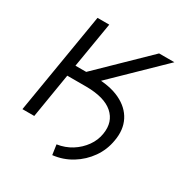

<svg xmlns="http://www.w3.org/2000/svg" viewBox="-157 -664 855 899"><g transform="rotate(30 270.5 -214.5)"><path d="M105.5 -240.7 114.7 -300.3H237.8Q321.8 -300.3 377.2 -273.7Q432.6 -247.1 456.8 -199.7Q481 -152.3 469.7 -89.4Q460.9 -35.2 429.9 9Q398.9 53.2 352.5 81.8Q306.2 110.4 250.5 116.7L242.7 63Q285.6 56.6 320.6 34.7Q355.5 12.7 378.7 -19.8Q401.9 -52.2 407.7 -90.3Q418.9 -158.7 372.8 -199.5Q326.7 -240.2 228 -240.7ZM22 0 112.8 -545.9H176.3L135.3 -300.3H193.4L445.8 -545.9H528.3L214.4 -240.7H125.5L85.9 0Z"/></g></svg>

Font: Inter Tight Light
Style: Italic
Weight: 300
Italic angle: -9.39999°
Designer: Rasmus Andersson
Foundry: rsms
Version: Version 3.004